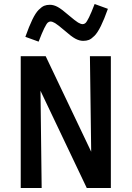

<svg xmlns="http://www.w3.org/2000/svg" viewBox="-20 -934 654 954"><path d="M516.1 -890.1Q497.6 -837.9 481.2 -804.7Q464.8 -771.5 449.5 -756.1Q434.1 -740.7 421.9 -735.8Q409.7 -731 393.1 -731Q374.5 -731 354.2 -741.9Q334 -752.9 299.8 -783.2Q267.1 -811 253.7 -819.1Q240.2 -827.1 231 -827.1Q223.6 -827.1 217.3 -821.5Q210.9 -815.9 199.7 -793.2Q188.5 -770.5 171.9 -727.1L106 -751Q124.5 -803.2 140.6 -836.4Q156.7 -869.6 172.1 -885Q187.5 -900.4 199.7 -905.3Q211.9 -910.2 228 -910.2Q247.1 -910.2 267.1 -899.2Q287.1 -888.2 321.8 -857.9Q354.5 -830.1 367.9 -822Q381.3 -814 391.1 -814Q398.4 -814 404.8 -819.6Q411.1 -825.2 422.4 -847.9Q433.6 -870.6 450.2 -914.1ZM187 0H83V-654.8H207L433.1 -180.2L426.8 -654.8H530.8V0H411.1L181.2 -482.9Z"/></svg>

Font: IntelOne Mono Medium
Style: Regular
Weight: 500
Designer: Fred Shallcrass
Foundry: Frere-Jones Type LLC
Version: Version 1.200;hotconv 1.1.0;makeotfexe 2.6.0;FJTRelease1.2